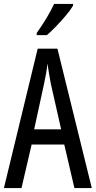

<svg xmlns="http://www.w3.org/2000/svg" viewBox="-20 -963 490 983"><path d="M361 0 309 -223H142L90 0H0L173 -714H274L450 0ZM240 -535Q235 -563 230.5 -589Q226 -615 223 -638Q218 -590 206 -536L155 -301H293ZM354 -934Q342 -913 318 -884.5Q294 -856 267.5 -828.5Q241 -801 220 -783H168V-794Q226 -876 257 -943H354Z"/></svg>

Font: Noto Sans Georgian ExtraCondensed
Style: Regular
Weight: 400
Width: 2
Designer: Monotype Design Team, Akaki Razmadze
Foundry: Google LLC
Version: Version 2.005; ttfautohint (v1.8.4.7-5d5b)